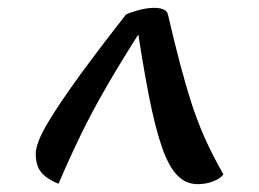

<svg xmlns="http://www.w3.org/2000/svg" viewBox="-20 -796 660 489"><path d="M483 -327Q454 -327 432 -349Q410 -371 392.5 -421Q375 -471 358.5 -555.5Q342 -640 324 -764L352 -739Q294 -649 254 -580Q214 -511 185 -451Q156 -391 129 -328Q107 -337 94 -348Q81 -359 76 -373Q71 -387 71 -404Q71 -432 102.5 -484.5Q134 -537 186 -608Q238 -679 301 -759Q308 -763 330.5 -769.5Q353 -776 373 -776Q387 -776 396.5 -772Q406 -768 408 -758Q424 -689 438.5 -634Q453 -579 468 -532.5Q483 -486 502.5 -442.5Q522 -399 549 -352Q542 -342 524 -334.5Q506 -327 483 -327Z"/></svg>

Font: Merienda
Style: Regular
Weight: 400
Designer: Eduardo Rodriguez Tunni
Foundry: Eduardo Rodriguez Tunni
Version: Version 2.001